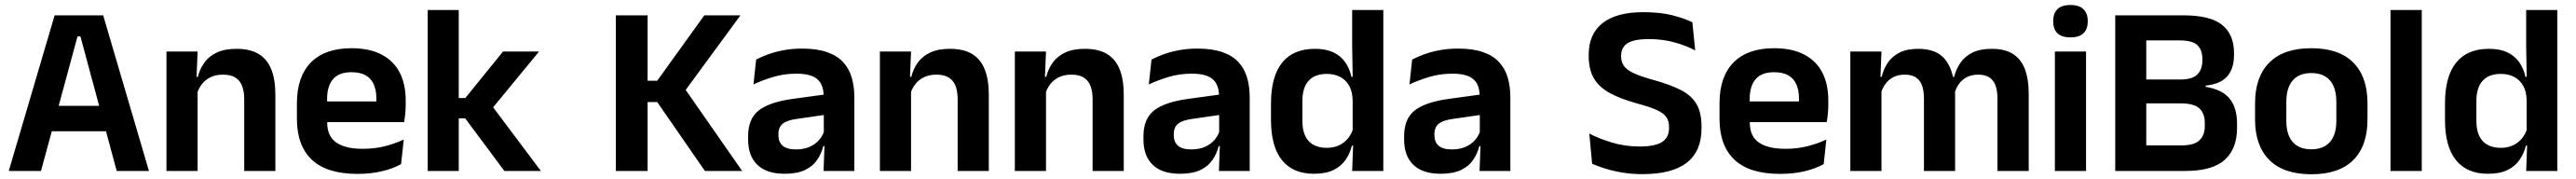

<svg xmlns="http://www.w3.org/2000/svg" viewBox="-20 -702 10584 735"><path d="M148.5 0H16L204.5 -639H404L592 0H459.5L310.5 -552.5H298.5ZM448 -163H159V-267.5H448Z M1111.5 0H983.5V-294.5Q983.5 -325.5 975.2 -348Q967 -370.5 948 -383Q929 -395.5 896 -395.5Q867 -395.5 845.2 -385Q823.5 -374.5 809.8 -356.8Q796 -339 789 -316.5L769 -386.5H793Q801 -419 819.8 -445Q838.5 -471 870.8 -486.2Q903 -501.5 951.5 -501.5Q1008 -501.5 1043 -480.2Q1078 -459 1094.8 -417Q1111.5 -375 1111.5 -313ZM792 0H664V-490.5H792L787 -371L792 -360.5Z M1449 12Q1323 12 1261.5 -46Q1200 -104 1200 -214V-278Q1200 -387 1257.5 -445.5Q1315 -504 1424.5 -504Q1498.5 -504 1548 -478Q1597.5 -452 1622.2 -404.2Q1647 -356.5 1647 -290V-272.5Q1647 -254.5 1645.2 -235.8Q1643.5 -217 1640.5 -200.5H1524.5Q1526 -228 1526.2 -252.8Q1526.5 -277.5 1526.5 -297.5Q1526.5 -332 1515.5 -356.2Q1504.5 -380.5 1482 -393Q1459.5 -405.5 1424.5 -405.5Q1373 -405.5 1348.5 -377Q1324 -348.5 1324 -296V-250.5L1324.5 -236V-197.5Q1324.5 -174.5 1331.8 -155Q1339 -135.5 1356 -121.2Q1373 -107 1401.2 -99Q1429.5 -91 1472 -91Q1518 -91 1559.8 -101.2Q1601.5 -111.5 1639 -129L1628 -28Q1594.5 -9.5 1549.2 1.2Q1504 12 1449 12ZM1614.5 -200.5H1268V-285.5H1614.5Z M2202.5 0H2052.5L1891.5 -216H1848V-299.5H1892L2047 -490.5H2195L1996 -249V-275ZM1865 0H1737.5V-661H1865Z M3029.5 0H2876.5L2680.5 -283H2629V-370.5H2680.5L2874 -639H3022.5L2787 -318.5L2786.5 -348.5ZM2641 0H2510.5V-639H2641Z M3490.5 0H3364L3368.5 -120L3365 -131V-284.5L3364.5 -306.5Q3364.5 -354.5 3338.2 -377Q3312 -399.5 3252.5 -399.5Q3202 -399.5 3157.8 -386.2Q3113.5 -373 3076 -355.5L3087 -457.5Q3109 -469 3137.2 -479.2Q3165.5 -489.5 3200.5 -496Q3235.5 -502.5 3276 -502.5Q3336 -502.5 3377.5 -488.2Q3419 -474 3443.8 -447.5Q3468.5 -421 3479.5 -384.2Q3490.5 -347.5 3490.5 -303ZM3203.5 11.5Q3130.5 11.5 3092.2 -25Q3054 -61.5 3054 -129V-143Q3054 -214.5 3098 -248.8Q3142 -283 3237.5 -296L3376.5 -315L3384 -232.5L3256 -214Q3214 -208.5 3196.2 -194Q3178.5 -179.5 3178.5 -151.5V-146.5Q3178.5 -119 3195.8 -103.8Q3213 -88.5 3250 -88.5Q3283 -88.5 3306.5 -99Q3330 -109.5 3345.2 -126.8Q3360.5 -144 3367 -165.5L3385 -102H3363Q3355 -70.5 3337.2 -44.8Q3319.5 -19 3287.5 -3.8Q3255.5 11.5 3203.5 11.5Z M4043 0H3915V-294.5Q3915 -325.5 3906.8 -348Q3898.5 -370.5 3879.5 -383Q3860.5 -395.5 3827.5 -395.5Q3798.5 -395.5 3776.8 -385Q3755 -374.5 3741.2 -356.8Q3727.5 -339 3720.5 -316.5L3700.5 -386.5H3724.5Q3732.5 -419 3751.2 -445Q3770 -471 3802.2 -486.2Q3834.5 -501.5 3883 -501.5Q3939.5 -501.5 3974.5 -480.2Q4009.5 -459 4026.2 -417Q4043 -375 4043 -313ZM3723.5 0H3595.5V-490.5H3723.5L3718.5 -371L3723.5 -360.5Z M4597.5 0H4469.5V-294.5Q4469.5 -325.5 4461.2 -348Q4453 -370.5 4434 -383Q4415 -395.5 4382 -395.5Q4353 -395.5 4331.2 -385Q4309.5 -374.5 4295.8 -356.8Q4282 -339 4275 -316.5L4255 -386.5H4279Q4287 -419 4305.8 -445Q4324.5 -471 4356.8 -486.2Q4389 -501.5 4437.5 -501.5Q4494 -501.5 4529 -480.2Q4564 -459 4580.8 -417Q4597.5 -375 4597.5 -313ZM4278 0H4150V-490.5H4278L4273 -371L4278 -360.5Z M5115 0H4988.5L4993 -120L4989.5 -131V-284.5L4989 -306.5Q4989 -354.5 4962.8 -377Q4936.5 -399.5 4877 -399.5Q4826.5 -399.5 4782.2 -386.2Q4738 -373 4700.5 -355.5L4711.5 -457.5Q4733.5 -469 4761.8 -479.2Q4790 -489.5 4825 -496Q4860 -502.5 4900.5 -502.5Q4960.5 -502.5 5002 -488.2Q5043.5 -474 5068.2 -447.5Q5093 -421 5104 -384.2Q5115 -347.5 5115 -303ZM4828 11.5Q4755 11.5 4716.8 -25Q4678.5 -61.5 4678.5 -129V-143Q4678.5 -214.5 4722.5 -248.8Q4766.5 -283 4862 -296L5001 -315L5008.5 -232.5L4880.5 -214Q4838.5 -208.5 4820.8 -194Q4803 -179.5 4803 -151.5V-146.5Q4803 -119 4820.2 -103.8Q4837.5 -88.5 4874.5 -88.5Q4907.5 -88.5 4931 -99Q4954.5 -109.5 4969.8 -126.8Q4985 -144 4991.5 -165.5L5009.5 -102H4987.5Q4979.5 -70.5 4961.8 -44.8Q4944 -19 4912 -3.8Q4880 11.5 4828 11.5Z M5379 11.5Q5292.5 11.5 5247.5 -44.5Q5202.5 -100.5 5202.5 -209.5V-277Q5202.5 -387.5 5248 -444.5Q5293.5 -501.5 5383.5 -501.5Q5427.5 -501.5 5457.8 -487.5Q5488 -473.5 5506.8 -447.5Q5525.5 -421.5 5533 -386.5H5570.5L5538 -291.5Q5537 -326 5523.8 -349.8Q5510.5 -373.5 5487 -386Q5463.5 -398.5 5431.5 -398.5Q5383 -398.5 5357.2 -370.5Q5331.5 -342.5 5331.5 -287V-206Q5331.5 -151 5357.2 -123Q5383 -95 5432.5 -95Q5460.5 -95 5482.5 -105.5Q5504.5 -116 5519.2 -134.2Q5534 -152.5 5540.5 -175.5L5571 -104H5535Q5527 -72 5509 -45.8Q5491 -19.5 5459.5 -4Q5428 11.5 5379 11.5ZM5664 0H5536L5540.5 -120L5538 -148.5V-349L5538.5 -369.5L5536 -510V-661H5664Z M6186 0H6059.5L6064 -120L6060.5 -131V-284.5L6060 -306.5Q6060 -354.5 6033.8 -377Q6007.5 -399.5 5948 -399.5Q5897.5 -399.5 5853.2 -386.2Q5809 -373 5771.5 -355.5L5782.5 -457.5Q5804.5 -469 5832.8 -479.2Q5861 -489.5 5896 -496Q5931 -502.5 5971.5 -502.5Q6031.5 -502.5 6073 -488.2Q6114.5 -474 6139.2 -447.5Q6164 -421 6175 -384.2Q6186 -347.5 6186 -303ZM5899 11.5Q5826 11.5 5787.8 -25Q5749.5 -61.5 5749.5 -129V-143Q5749.5 -214.5 5793.5 -248.8Q5837.5 -283 5933 -296L6072 -315L6079.5 -232.5L5951.5 -214Q5909.5 -208.5 5891.8 -194Q5874 -179.5 5874 -151.5V-146.5Q5874 -119 5891.2 -103.8Q5908.5 -88.5 5945.5 -88.5Q5978.5 -88.5 6002 -99Q6025.5 -109.5 6040.8 -126.8Q6056 -144 6062.5 -165.5L6080.5 -102H6058.5Q6050.5 -70.5 6032.8 -44.8Q6015 -19 5983 -3.8Q5951 11.5 5899 11.5Z M6729 13Q6684.5 13 6645.8 6.5Q6607 0 6575.8 -9.8Q6544.5 -19.5 6522 -29.5L6510.5 -153.5Q6549.5 -133 6603 -116.8Q6656.5 -100.5 6717 -100.5Q6781 -100.5 6809.5 -119Q6838 -137.5 6838 -176V-181.5Q6838 -206.5 6825.8 -222.8Q6813.5 -239 6785 -251.5Q6756.5 -264 6707.5 -277Q6638.5 -296 6594.2 -320.2Q6550 -344.5 6529 -380.8Q6508 -417 6508 -472V-478Q6508 -562 6564.8 -607Q6621.5 -652 6732.5 -652Q6801.5 -652 6851 -639.5Q6900.5 -627 6934 -610.5L6945.5 -495Q6908 -515 6859.8 -528.2Q6811.5 -541.5 6754.5 -541.5Q6712 -541.5 6687.2 -533.5Q6662.5 -525.5 6651.8 -510Q6641 -494.5 6641 -472.5V-471Q6641 -448.5 6652.2 -432Q6663.5 -415.5 6692.5 -401.8Q6721.5 -388 6775 -373.5Q6843 -354.5 6886.2 -332.5Q6929.5 -310.5 6950.5 -275.5Q6971.5 -240.5 6971.5 -183V-174Q6971.5 -81.5 6911.2 -34.2Q6851 13 6729 13Z M7294.5 12Q7168.5 12 7107 -46Q7045.5 -104 7045.5 -214V-278Q7045.5 -387 7103 -445.5Q7160.5 -504 7270 -504Q7344 -504 7393.5 -478Q7443 -452 7467.8 -404.2Q7492.5 -356.5 7492.5 -290V-272.5Q7492.5 -254.5 7490.8 -235.8Q7489 -217 7486 -200.5H7370Q7371.5 -228 7371.8 -252.8Q7372 -277.5 7372 -297.5Q7372 -332 7361 -356.2Q7350 -380.5 7327.5 -393Q7305 -405.5 7270 -405.5Q7218.5 -405.5 7194 -377Q7169.5 -348.5 7169.5 -296V-250.5L7170 -236V-197.5Q7170 -174.5 7177.2 -155Q7184.5 -135.5 7201.5 -121.2Q7218.5 -107 7246.8 -99Q7275 -91 7317.5 -91Q7363.5 -91 7405.2 -101.2Q7447 -111.5 7484.5 -129L7473.5 -28Q7440 -9.5 7394.8 1.2Q7349.5 12 7294.5 12ZM7460 -200.5H7113.5V-285.5H7460Z M8316 0H8187.5V-298Q8187.5 -328 8180 -349.8Q8172.5 -371.5 8155.2 -383.5Q8138 -395.5 8108.5 -395.5Q8081.5 -395.5 8061.5 -385Q8041.5 -374.5 8029 -356.8Q8016.5 -339 8010.5 -316.5L7996.5 -386.5H8009.5Q8017.5 -418 8035.5 -444.2Q8053.5 -470.5 8084.8 -486Q8116 -501.5 8164 -501.5Q8217.5 -501.5 8250.8 -480.8Q8284 -460 8300 -418.8Q8316 -377.5 8316 -316.5ZM7711 0H7583V-490.5H7711L7706 -366L7711 -360.5ZM8013.5 0H7885.5V-298Q7885.5 -328 7878 -349.8Q7870.5 -371.5 7853.2 -383.5Q7836 -395.5 7806.5 -395.5Q7779 -395.5 7759.2 -385Q7739.5 -374.5 7726.8 -356.8Q7714 -339 7708 -316.5L7688 -386.5H7712Q7719.5 -419 7737.2 -445Q7755 -471 7785.5 -486.2Q7816 -501.5 7861.5 -501.5Q7930 -501.5 7964.8 -466.5Q7999.5 -431.5 8008.5 -364.5Q8010.5 -354.5 8012 -341.2Q8013.5 -328 8013.5 -316.5Z M8551.5 0H8423.5V-490.5H8551.5ZM8487.5 -548.5Q8451 -548.5 8433.8 -565.8Q8416.5 -583 8416.5 -613.5V-616Q8416.5 -646.5 8433.8 -664Q8451 -681.5 8487.5 -681.5Q8523.5 -681.5 8541 -664Q8558.5 -646.5 8558.5 -616V-613.5Q8558.5 -582.5 8541 -565.5Q8523.5 -548.5 8487.5 -548.5Z M8958.5 0H8764.5V-105H8943.5Q8995.5 -105 9017.5 -125.8Q9039.5 -146.5 9039.5 -185V-197Q9039.5 -236.5 9017.2 -257Q8995 -277.5 8941 -277.5H8763V-375.5H8938Q8987.5 -375.5 9008.5 -396Q9029.5 -416.5 9029.5 -453.5V-460Q9029.5 -497 9009 -516.5Q8988.5 -536 8938 -536H8762V-639H8951.5Q9062.5 -639 9111 -599.5Q9159.5 -560 9159.5 -485V-476.5Q9159.5 -419.5 9131.2 -388Q9103 -356.5 9043 -350.5V-345.5Q9110.5 -334.5 9141.2 -297.5Q9172 -260.5 9172 -193.5V-177Q9172 -91 9121.2 -45.5Q9070.5 0 8958.5 0ZM8799 0H8671.5V-639H8799Z M9477.5 13.5Q9363.5 13.5 9304.8 -45Q9246 -103.5 9246 -211.5V-278Q9246 -386.5 9304.8 -445.2Q9363.5 -504 9477.5 -504Q9591 -504 9649.5 -445.2Q9708 -386.5 9708 -278V-211.5Q9708 -103.5 9649.8 -45Q9591.5 13.5 9477.5 13.5ZM9477.5 -89Q9527.5 -89 9553.8 -119Q9580 -149 9580 -205V-284.5Q9580 -341.5 9553.8 -371.8Q9527.5 -402 9477.5 -402Q9427 -402 9400.8 -371.8Q9374.5 -341.5 9374.5 -284.5V-205Q9374.5 -149 9400.8 -119Q9427 -89 9477.5 -89Z M9931 0H9802.5V-661H9931Z M10203 11.5Q10116.5 11.5 10071.5 -44.5Q10026.5 -100.5 10026.5 -209.5V-277Q10026.5 -387.5 10072 -444.5Q10117.5 -501.5 10207.5 -501.5Q10251.5 -501.5 10281.8 -487.5Q10312 -473.5 10330.8 -447.5Q10349.5 -421.5 10357 -386.5H10394.5L10362 -291.5Q10361 -326 10347.8 -349.8Q10334.5 -373.5 10311 -386Q10287.5 -398.5 10255.5 -398.5Q10207 -398.5 10181.2 -370.5Q10155.5 -342.5 10155.5 -287V-206Q10155.5 -151 10181.2 -123Q10207 -95 10256.5 -95Q10284.5 -95 10306.5 -105.5Q10328.5 -116 10343.2 -134.2Q10358 -152.5 10364.5 -175.5L10395 -104H10359Q10351 -72 10333 -45.8Q10315 -19.5 10283.5 -4Q10252 11.5 10203 11.5ZM10488 0H10360L10364.5 -120L10362 -148.5V-349L10362.5 -369.5L10360 -510V-661H10488Z"/></svg>

Font: Anek Kannada SemiBold
Style: Regular
Weight: 600
Version: Version 1.003